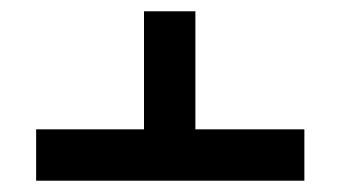

<svg xmlns="http://www.w3.org/2000/svg" viewBox="-20 -571 602 340"><path d="M519 -251H44V-342H235V-551H326V-342H519Z"/></svg>

Font: Libra Serif Modern
Style: Regular
Weight: 400
Designer: Stefan Peev, Context Ltd
Foundry: Stefan Peev, Context Ltd
Version: Version 1.000